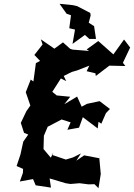

<svg xmlns="http://www.w3.org/2000/svg" viewBox="-20 -956 702 1006"><path d="M511 -308 535 -363 556 -385 502 -426 436 -412 408 -397 384 -450 317 -410 348 -449 277 -456 254 -475 299 -545 327 -531 314 -558 356 -579 384 -587 448 -612 434 -583 480 -572 482 -558 553 -612 637 -610 624 -627 662 -707 630 -749 574 -671 495 -741 434 -697 447 -689 361 -696 348 -700 310 -734 265 -701 194 -750 203 -723 160 -668 190 -637 168 -625 155 -529 141 -539 115 -473 139 -403 118 -373 89 -312 106 -260 128 -251 102 -214 87 -146 67 -86 101 -71 100 -50C94 -35 90 -20 84 -5L153 -18L167 15L247 27L240 -21L324 4L349 8L397 4L444 10L475 9L496 30L508 -44L498 -153L500 -127L421 -142L380 -114L404 -152L362 -131L325 -120L251 -145L260 -156L246 -130L208 -175L210 -245L230 -292L303 -330L350 -315L333 -276L394 -287L414 -342L492 -283L496 -318ZM483 -752 473 -819 445 -837 455 -875 453 -888 384 -924 362 -929 292 -936 329 -884 352 -876 343 -808 373 -801 360 -726 425 -773 448 -752Z"/></svg>

Font: Asimov Aggro
Style: CondIt
Weight: 500
Designer: Google
Version: Version 2.000980; 2014